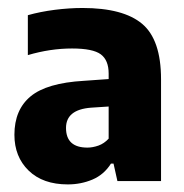

<svg xmlns="http://www.w3.org/2000/svg" viewBox="-20 -770 472 493"><path d="M154 -296.5Q90 -296.5 53.5 -332Q17 -367.5 17 -424Q17 -488 58.5 -522.5Q100 -557 195.5 -562.5L259 -567V-581Q259 -615.5 238.8 -630.5Q218.5 -645.5 165 -645.5Q109 -645.5 51.5 -628.5V-731Q83.5 -740 120.8 -744.8Q158 -749.5 192 -749.5Q296.5 -749.5 345 -708.8Q393.5 -668 393.5 -566.5V-305H281.5L271.5 -350H265Q247 -321.5 217.5 -309Q188 -296.5 154 -296.5ZM149.5 -441.5Q149.5 -391 204.5 -391Q218 -391 232.8 -396.2Q247.5 -401.5 259 -414V-496.5L213.5 -493.5Q149.5 -488.5 149.5 -441.5Z"/></svg>

Font: Encode Sans Semi Condensed
Style: Bold
Weight: 700
Width: 4
Designer: Multiple Designers
Foundry: Impallari Type
Version: Version 3.000; ttfautohint (v1.8.3) -l 8 -r 50 -G 200 -x 14 